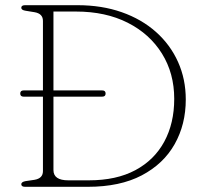

<svg xmlns="http://www.w3.org/2000/svg" viewBox="-20 -720 791 740"><path d="M62 -10Q62 -19 79 -22L113 -27Q145.5 -32.5 145.5 -60.5V-347.5H71Q58 -347.5 58 -359.5Q58 -371.5 71 -371.5H145.5V-639.5Q145.5 -667.5 113 -673L79 -678.5Q62 -681 62 -690Q62 -700 77 -700H278.5Q372.5 -700 449.2 -673Q526 -646 581.2 -596.8Q636.5 -547.5 666.2 -481.2Q696 -415 696 -336.5Q696 -240.5 653.2 -164.5Q610.5 -88.5 526.5 -44.2Q442.5 0 318.5 0H77Q62 0 62 -10ZM323 -25Q428.5 -25 501.8 -64.2Q575 -103.5 613.2 -174.2Q651.5 -245 651.5 -339Q651.5 -437.5 604.2 -513.5Q557 -589.5 472 -632.5Q387 -675.5 273 -675.5H186V-371.5H374Q387 -371.5 387 -359.5Q387 -347.5 374 -347.5H186V-64.5Q186 -25 243 -25Z"/></svg>

Font: Fraunces 9pt S050 Thin
Style: Regular
Weight: 100
Version: Version 1.000; ttfautohint (v1.8.3)